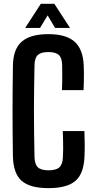

<svg xmlns="http://www.w3.org/2000/svg" viewBox="-20 -989 507 1018"><path d="M236.5 8.5Q138.5 8.5 94.5 -30.5Q50.5 -69.5 48.5 -160.5Q47.5 -225.5 47 -284.2Q46.5 -343 46.5 -400Q46.5 -457 47 -516Q47.5 -575 48.5 -640Q49.5 -728 95 -768Q140.5 -808 236.5 -808Q331.5 -808 376.2 -767.2Q421 -726.5 424 -639.5Q425 -618 425 -596.5Q425 -575 424.5 -553.8Q424 -532.5 423 -511H308.5Q309.5 -534 309.8 -556Q310 -578 310 -600.2Q310 -622.5 309.5 -645Q308.5 -682.5 291.8 -697.8Q275 -713 236.5 -713Q198 -713 181 -697.8Q164 -682.5 163 -645Q161.5 -578 160.8 -517.8Q160 -457.5 160 -399.8Q160 -342 160.8 -282.2Q161.5 -222.5 163 -155.5Q164 -117.5 181 -101.8Q198 -86 236.5 -86Q277.5 -86 294.8 -101.8Q312 -117.5 313.5 -155.5Q314.5 -177.5 314.8 -197.5Q315 -217.5 314.5 -240.8Q314 -264 313 -294H427.5Q429 -258 429.2 -224.5Q429.5 -191 428 -160.5Q425 -69.5 380.5 -30.5Q336 8.5 236.5 8.5ZM113.5 -841 196.5 -969H268L351 -841H272L232.5 -907.5L192.5 -841Z"/></svg>

Font: Big Shoulders Text Thin
Style: Bold
Weight: 700
Version: Version 2.002